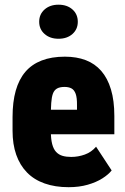

<svg xmlns="http://www.w3.org/2000/svg" viewBox="-20 -776 523 806"><path d="M268.1 9.8Q211.4 9.8 167.2 -5.9Q123 -21.5 93.3 -52Q63.5 -82.5 48.1 -126.5Q32.7 -170.4 32.7 -227.1V-284.7Q32.7 -348.1 46.1 -395.5Q59.6 -442.9 86.4 -474.4Q113.3 -505.9 154.8 -522Q196.3 -538.1 252.4 -538.1Q301.8 -538.1 340.1 -523.4Q378.4 -508.8 405 -478.3Q431.6 -447.8 445.8 -400.6Q460 -353.5 460 -289.1V-212.4H92.8V-315.4H303.2V-333.5Q303.7 -365.7 297.6 -382.3Q291.5 -398.9 279.8 -405Q268.1 -411.1 251 -411.1Q231 -411.1 219.2 -404.3Q207.5 -397.5 202.1 -382.8Q196.8 -368.2 195.1 -343.8Q193.4 -319.3 193.4 -284.7V-227.1Q193.4 -192.9 199 -171.4Q204.6 -149.9 215.6 -138.2Q226.6 -126.5 242.4 -121.8Q258.3 -117.2 278.8 -117.2Q308.1 -117.2 335.9 -127.2Q363.8 -137.2 383.3 -160.2L448.7 -60.5Q435.5 -43.5 409.7 -27.1Q383.8 -10.7 348.1 -0.5Q312.5 9.8 268.1 9.8ZM144.5 -684.6Q144.5 -716.3 167.2 -736.3Q189.9 -756.3 225.6 -756.3Q261.7 -756.3 284.2 -736.3Q306.6 -716.3 306.6 -684.6Q306.6 -653.3 284.2 -633.3Q261.7 -613.3 225.6 -613.3Q189.9 -613.3 167.2 -633.3Q144.5 -653.3 144.5 -684.6Z"/></svg>

Font: Roboto Condensed Black
Style: Regular
Weight: 900
Designer: Christian Robertson
Foundry: Google
Version: Version 3.008; 2023